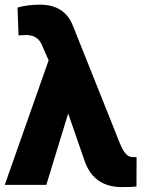

<svg xmlns="http://www.w3.org/2000/svg" viewBox="-23 -780 596 810"><path d="M145.5 -760.3Q249 -760.3 284.2 -672.4L482.9 -174.8L491.2 -156.7Q509.8 -117.7 536.1 -117.2H553.2L552.7 6.8Q537.1 9.3 491.7 9.3Q376 9.3 336.4 -94.2L264.6 -301.3L172.4 0H-2.9L182.1 -525.4L153.3 -591.3Q135.3 -632.3 86.9 -632.3L55.2 -630.9L50.8 -748Q92.3 -760.3 145.5 -760.3Z"/></svg>

Font: Roboto Black
Style: Regular
Weight: 900
Designer: Google
Version: Version 2.134; 2016